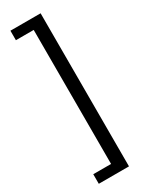

<svg xmlns="http://www.w3.org/2000/svg" viewBox="-233 -898 753 976"><g transform="rotate(-30 144.0 -410.0)"><path d="M29.3 39.1V-17.1H133.8V-803.7H29.3V-859.4H206.5V39.1Z"/></g></svg>

Font: Antonio Thin
Style: Regular
Weight: 250
Designer: Vernon Adams
Foundry: Vernon Adams
Version: Version 1.002